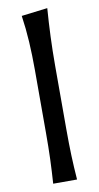

<svg xmlns="http://www.w3.org/2000/svg" viewBox="-90 -830 451 871"><g transform="rotate(-10 136.0 -394.5)"><path d="M82 0Q85.9 -58.1 87.9 -112.3Q89.8 -166.5 89.8 -231.9V-523.9Q89.8 -590.3 86.2 -652.3Q82.5 -714.4 73.7 -774.4L193.8 -789.1Q189 -725.1 186.3 -659.7Q183.6 -594.2 183.6 -523.9V-231.9Q183.6 -166.5 185.5 -112.3Q187.5 -58.1 191.9 0Z"/></g></svg>

Font: Pinar-FD Medium
Style: Regular
Weight: 500
Designer: Amin Abedi
Version: Version 3.000